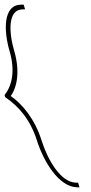

<svg xmlns="http://www.w3.org/2000/svg" viewBox="-63 -688 388 822"><path d="M28.3 -668H38.3L44.4 -648H34.4C-29.6 -648 -26.3 -552 -1.9 -469C24.3 -380 8.4 -311 -17.2 -277C32.2 -243 85.8 -179 114.9 -87C142.5 0 197.6 92 261.2 94H271.2L277.4 114H267.4C187.7 112 123.1 2 94.9 -87C67.6 -173 19.9 -231 -40.7 -272L-43.4 -281L-41.3 -284C-11.3 -323 2.5 -386 -21.9 -469C-46.9 -554 -51.7 -668 28.3 -668Z"/></svg>

Font: Nordica Plus
Style: NordicaClassicUltLtCondOpObl
Weight: 300
Version: Version 1.01